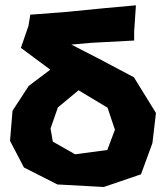

<svg xmlns="http://www.w3.org/2000/svg" viewBox="-20 -707 628 740"><path d="M503.9 -686.5 385.7 -675.8 226.6 -660.2 96.7 -650.4 89.8 -607.4 60.5 -522.5 173.8 -438.5 90.8 -376 28.3 -280.3 18.6 -164.1 72.3 -61.5 201.2 3.9 379.9 13.7 523.4 -35.2 567.4 -155.3 581.1 -271.5 496.1 -409.2 363.3 -479.5 254.9 -535.2 332 -542 497.1 -550.8V-585.9ZM283.2 -359.4 287.1 -356.4 394.5 -292 422.9 -207 393.6 -128.9 269.5 -112.3 183.6 -161.1 174.8 -211.9 203.1 -293Z"/></svg>

Font: MaokenAssortedSans-Lite
Style: Lite
Weight: 400
Version: Version 1.400